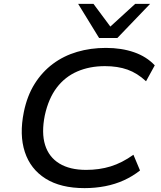

<svg xmlns="http://www.w3.org/2000/svg" viewBox="-20 -961 831 990"><path d="M416 9Q293 9 215 -40Q137 -89 108 -177.5Q79 -266 103 -384Q120 -467 158.5 -528.5Q197 -590 252.5 -631.5Q308 -673 377.5 -693.5Q447 -714 526 -714Q607 -714 671.5 -691.5Q736 -669 778 -624L733 -542Q688 -584 637.5 -602Q587 -620 521 -620Q442 -620 378.5 -592.5Q315 -565 272.5 -509Q230 -453 211 -366Q193 -276 212.5 -213.5Q232 -151 286 -118Q340 -85 424 -85Q492 -85 550.5 -103Q609 -121 668 -163L702 -82Q664 -52 619 -31.5Q574 -11 522.5 -1Q471 9 416 9ZM491 -765 383 -941H462L549 -824L677 -941H754L585 -765Z"/></svg>

Font: Nunito Sans 7pt SemiExpanded Medium
Style: Italic
Weight: 500
Width: 6
Italic angle: -9°
Designer: Vernon Adams
Foundry: Vernon Adams
Version: Version 3.101;gftools[0.9.27]